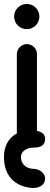

<svg xmlns="http://www.w3.org/2000/svg" viewBox="-37 -729 254 968"><path d="M47.9 -50.8C47.9 -23.4 70.3 0 98.1 0C126.5 0 149.4 -24.4 149.4 -50.8V-456.1C149.4 -483.4 126.5 -506.8 98.1 -506.8C70.8 -506.8 47.9 -482.4 47.9 -456.1ZM98.1 -582C133.3 -582 161.6 -610.4 161.6 -645.5C161.6 -680.7 133.3 -709 98.1 -709C62.5 -709 34.2 -680.7 34.2 -645.5C34.2 -610.4 62.5 -582 98.1 -582ZM131.8 122.1C102.5 122.1 68.8 104.5 68.8 62.5C68.8 29.8 103.5 15.1 133.3 15.1C167.5 15.1 190.4 3.9 190.4 -28.8C190.4 -61.5 159.2 -68.8 133.3 -71.8C60.1 -79.1 -17.1 -38.1 -17.1 63C-17.1 201.2 96.7 218.8 130.9 218.8C165 218.8 191.9 200.7 190.4 168.5C189.9 148.4 166 122.1 131.8 122.1Z"/></svg>

Font: LOB TGL 0-17
Style: Regular
Weight: 400
Designer: Peter Wiegel + adaptations and expanded glyphset by Studio LOB
Foundry: Peter Wiegel + adaptations and expanded glyphset by Studio LOB
Version: Version 1.003;Glyphs 3.1.2 (3151)